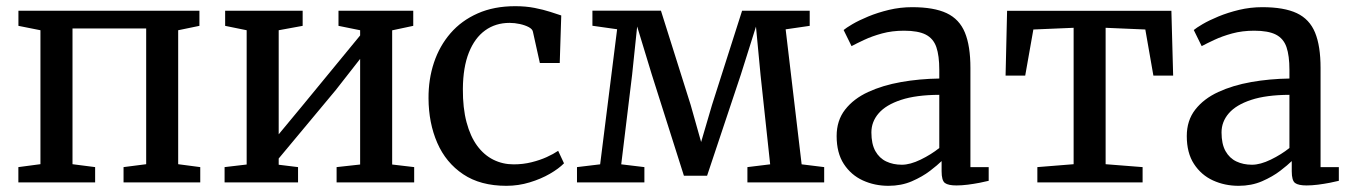

<svg xmlns="http://www.w3.org/2000/svg" viewBox="-20 -590 4372 621"><path d="M39.4 0V-49.5L110.8 -59V-492.2L39.6 -506.4V-555.3H625V-506.4L556.3 -492.2V-58.9L627.7 -49.5V0H379.6V-49.5L452.8 -58.9V-497.9H214.5V-58.9L287.7 -49.5V0Z M706.4 0V-49.5L777.8 -57.9V-492.2L708.2 -506.4V-555.3H958.9V-506.4L881.4 -492.2V-155.6L954.4 -243.7L1144.8 -475.3V-492.2L1074.8 -506.4V-555.3H1316.6V-506.4L1248.4 -491.9V-57.9L1319.6 -49.5V0H1068.7V-49.5L1144.8 -57.9V-399.5L1066.1 -298.9L881.4 -77.3V-57.2L944 -49.5V0Z M1366 -271.8Q1365.6 -333.6 1383.6 -387.6Q1401.6 -441.5 1437.1 -482.5Q1472.6 -523.5 1525.2 -546.7Q1577.7 -570 1646.5 -570Q1680.5 -570 1709.1 -564.4Q1737.6 -558.8 1759.5 -551.7Q1781.4 -544.7 1795.3 -540L1790.4 -386.2H1726.1L1703.6 -487.6Q1702 -495.9 1690.1 -502.3Q1678.2 -508.6 1661.5 -512.3Q1644.8 -516 1628.1 -516Q1582.9 -516 1549.2 -491.7Q1515.4 -467.4 1496.5 -419.9Q1477.6 -372.5 1477.1 -302.4Q1476.7 -240.7 1489 -194.6Q1501.3 -148.5 1523.4 -118.5Q1545.6 -88.4 1575.8 -73.4Q1606 -58.4 1641.2 -58.4Q1671.8 -58.4 1699 -65.2Q1726.1 -71.9 1748.2 -81.9Q1770.2 -91.9 1785.3 -102.2L1804.2 -61.8Q1787.5 -44.7 1758.5 -27.9Q1729.5 -11.1 1693.1 -0.1Q1656.7 11 1617.8 11Q1533.8 11 1478.1 -26.4Q1422.3 -63.7 1394.3 -127.9Q1366.4 -192 1366 -271.8Z M1846.2 0V-49.5L1921.1 -58.5L1976 -495.4L1896.1 -506.7V-555.6H2117.7L2213.9 -250.5L2247.7 -130.7L2282.9 -250.5L2380.2 -555.3H2598.9V-506.4L2521.1 -495.1L2572.8 -58.5L2645.7 -49.5V0H2397.4V-49.5L2471 -58.5L2440 -346.6L2425.1 -503.9L2376.1 -348.5L2267 -21.7H2192L2087.9 -349.7L2040.8 -504.3L2024.5 -348.2L1989.3 -58.5L2064.2 -49.5V0Z M2686 -149.9Q2686 -200.5 2713.5 -235.6Q2741 -270.8 2787.9 -292.4Q2834.9 -314.1 2894.4 -324.6Q2953.8 -335.1 3018 -336V-364.4Q3018 -409.7 3008.5 -437.6Q2998.9 -465.4 2974.2 -478.1Q2949.5 -490.7 2904.1 -490.7Q2865.4 -490.7 2832.8 -481.8Q2800.3 -472.9 2775.3 -461.1Q2750.2 -449.4 2734.2 -440.8L2708.6 -492.9Q2716.3 -499.6 2737.1 -511.9Q2757.9 -524.1 2788.3 -536.7Q2818.8 -549.3 2855.3 -558.1Q2891.8 -566.8 2930.4 -566.8Q3000.7 -566.8 3041.9 -547.4Q3083.1 -527.9 3100.9 -484.6Q3118.7 -441.3 3118.7 -370.3V-49.5H3177.8V-5.2Q3166.6 -2.3 3148.5 1.2Q3130.4 4.7 3110.3 7.3Q3090.2 9.8 3073.4 9.8Q3047.1 9.8 3036.3 1.9Q3025.5 -6 3025.5 -36V-69Q3013 -56.6 2988.3 -37.6Q2963.7 -18.7 2929.5 -3.8Q2895.3 11 2853.6 11Q2808.8 11 2770.6 -6.5Q2732.5 -24 2709.2 -59.7Q2686 -95.4 2686 -149.9ZM2896.9 -57.2Q2923.7 -57.2 2957.9 -73.8Q2992.1 -90.5 3018 -111.3V-283.3Q2942.9 -283 2894.3 -266.9Q2845.6 -250.9 2822 -223.6Q2798.4 -196.4 2798.4 -161.6Q2798.4 -124.5 2811.2 -101.4Q2824.1 -78.4 2846.4 -67.8Q2868.7 -57.2 2896.9 -57.2Z M3335.2 0V-49.5L3452.5 -58.9V-500.1L3322.3 -494.6L3295.9 -345.4H3232.4L3237.3 -555.1H3768.7L3774.4 -345.4H3710.5L3684.4 -494.6L3556 -500.1V-58.9L3675.6 -49.5V0Z M3818.5 -149.9Q3818.5 -200.5 3846 -235.6Q3873.5 -270.8 3920.4 -292.4Q3967.4 -314.1 4026.9 -324.6Q4086.3 -335.1 4150.5 -336V-364.4Q4150.5 -409.7 4141 -437.6Q4131.4 -465.4 4106.7 -478.1Q4082 -490.7 4036.6 -490.7Q3997.9 -490.7 3965.3 -481.8Q3932.8 -472.9 3907.8 -461.1Q3882.7 -449.4 3866.7 -440.8L3841.1 -492.9Q3848.8 -499.6 3869.6 -511.9Q3890.4 -524.1 3920.8 -536.7Q3951.3 -549.3 3987.8 -558.1Q4024.3 -566.8 4062.9 -566.8Q4133.2 -566.8 4174.4 -547.4Q4215.6 -527.9 4233.4 -484.6Q4251.2 -441.3 4251.2 -370.3V-49.5H4310.3V-5.2Q4299.1 -2.3 4281 1.2Q4262.9 4.7 4242.8 7.3Q4222.7 9.8 4205.9 9.8Q4179.6 9.8 4168.8 1.9Q4158 -6 4158 -36V-69Q4145.5 -56.6 4120.8 -37.6Q4096.2 -18.7 4062 -3.8Q4027.8 11 3986.1 11Q3941.3 11 3903.1 -6.5Q3865 -24 3841.8 -59.7Q3818.5 -95.4 3818.5 -149.9ZM4029.4 -57.2Q4056.2 -57.2 4090.4 -73.8Q4124.6 -90.5 4150.5 -111.3V-283.3Q4075.4 -283 4026.8 -266.9Q3978.1 -250.9 3954.5 -223.6Q3930.9 -196.4 3930.9 -161.6Q3930.9 -124.5 3943.7 -101.4Q3956.6 -78.4 3978.9 -67.8Q4001.2 -57.2 4029.4 -57.2Z"/></svg>

Font: Merriweather 7pt Light
Style: Regular
Weight: 300
Designer: Eben Sorkin
Foundry: Eben Sorkin
Version: Version 2.200;gftools[0.9.31]